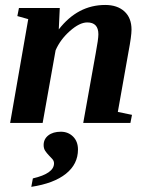

<svg xmlns="http://www.w3.org/2000/svg" viewBox="-20 -491 596 767"><path d="M373 -354Q373 -401.4 328.6 -401.4Q297.9 -401.4 259.3 -367.2Q220.7 -333 202.1 -290L150.4 0H20.5L92.8 -414.6L49.3 -426.8L55.7 -459H218.8L214.8 -373.5Q290.5 -471.2 400.4 -471.2Q448.7 -471.2 477.1 -445.3Q505.4 -419.4 505.4 -372.6Q505.4 -347.2 493.2 -283.2L450.7 -43.9L507.3 -32.2L501 0H312.5L362.3 -277.8Q373 -334.5 373 -354ZM223.1 35.2Q252.4 35.2 272 54.7Q291.5 74.2 291.5 106.4Q291.5 164.6 243.4 203.1Q195.3 241.7 105 255.4L111.3 221.7Q195.8 202.1 195.8 161.6Q195.8 151.9 189.2 144.5Q182.6 137.2 175 129.4Q167.5 121.6 160.9 112.1Q154.3 102.5 154.3 88.4Q154.3 64.5 173.1 49.8Q191.9 35.2 223.1 35.2Z"/></svg>

Font: Liberation Serif
Style: Bold Italic
Weight: 700
Italic angle: -16.333°
Designer: Steve Matteson
Foundry: Ascender Corporation
Version: Version 2.1.5